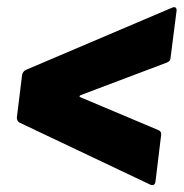

<svg xmlns="http://www.w3.org/2000/svg" viewBox="-20 -550 523 547"><path d="M423 -33 439 -165C440 -172 438 -176 432 -179L209 -273C205 -275 206 -277 210 -279L456 -372C463 -375 466 -379 466 -386L483 -519C484 -528 479 -532 470 -528L54 -351C48 -348 44 -343 43 -337L28 -215C28 -209 30 -204 35 -201L408 -24C416 -20 422 -24 423 -33Z"/></svg>

Font: Barlow ExtraBold
Style: Italic
Weight: 800
Italic angle: -7°
Designer: Jeremy Tribby
Foundry: Tribby Type
Version: Version 1.422;hotconv 1.0.109;makeotfexe 2.5.65596